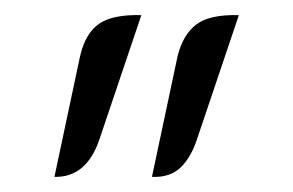

<svg xmlns="http://www.w3.org/2000/svg" viewBox="-20 -730 388 254"><path d="M86 -656Q93 -686 111 -698.5Q129 -711 167 -710L112 -547Q95 -495 52 -496ZM215 -656Q222 -684 239.5 -697.5Q257 -711 296 -710L241 -547Q233 -522 219 -508.5Q205 -495 181 -496Z"/></svg>

Font: K2D ExtraLight
Style: Regular
Weight: 275
Designer: Katatrad Aksorn Co.,Ltd.
Foundry: Cadson Demak Co.,Ltd.
Version: Version 1.000; ttfautohint (v1.6)